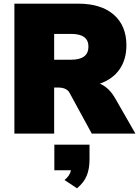

<svg xmlns="http://www.w3.org/2000/svg" viewBox="-20 -725 760 1042"><path d="M58.1 0V-705.1H404.8Q528.8 -705.1 597.4 -645.3Q666 -585.4 666 -479Q666 -402.3 628.9 -348.9Q591.8 -295.4 522 -271Q572.3 -249.5 606 -189.9L714.8 0H478L356.9 -222.2Q341.3 -250 293.9 -250H273.9V0ZM273.9 -400.9H366.2Q460 -400.9 460 -472.2Q460 -541 366.2 -541H273.9ZM397.9 296.9 330.1 252Q359.4 228.5 365.2 199.2H274.9V60.1H465.8V140.1Q465.8 191.4 450.7 228.5Q435.5 265.6 397.9 296.9Z"/></svg>

Font: Mulish ExtraBlack
Style: Regular
Weight: 1000
Designer: Vernon Adams
Foundry: Vernon Adams
Version: Version 3.603; ttfautohint (v1.8.3)